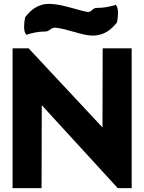

<svg xmlns="http://www.w3.org/2000/svg" viewBox="-20 -963 743 993"><path d="M214 -800C237 -800 241 -820 265 -820C329 -814 405 -779 458 -779C521 -779 557 -812 585 -847C592 -880 593 -917 583 -932L579 -938C550 -929 520 -922 480 -922C457 -922 456 -901 435 -901C391 -907 299 -943 235 -943C173 -943 138 -909 110 -874C103 -841 102 -804 112 -789L116 -783C145 -792 174 -800 214 -800ZM589 10H661V-713H511L510 -304L128 -713H45V10H195L196 -419Z"/></svg>

Font: Bluebird
Style: SfBdExt
Weight: 700
Designer: Jasper
Foundry: Cannot Into Space Fonts
Version: Version 0.98